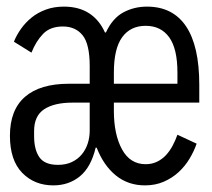

<svg xmlns="http://www.w3.org/2000/svg" viewBox="-20 -548 640 580"><path d="M10 -138Q10 -216 55.5 -255.5Q101 -295 188 -295H251V-348Q251 -415 229.5 -441.5Q208 -468 170 -468Q132 -468 110.5 -446Q89 -424 75 -389L22 -422Q30 -442 43.5 -461Q57 -480 75.5 -495Q94 -510 118.5 -519Q143 -528 173 -528Q218 -528 249 -508Q280 -488 297 -450H300Q320 -493 352.5 -510.5Q385 -528 424 -528Q502 -528 542 -468.5Q582 -409 582 -292V-238H324V-213Q324 -142 348.5 -97Q373 -52 420 -52Q439 -52 454.5 -59.5Q470 -67 481.5 -79.5Q493 -92 501.5 -108Q510 -124 516 -141L574 -114Q566 -91 552.5 -68.5Q539 -46 519.5 -28Q500 -10 474.5 1Q449 12 418 12Q367 12 330 -18Q293 -48 272 -102H269Q255 -43 221.5 -15.5Q188 12 141 12Q84 12 47 -26Q10 -64 10 -138ZM251 -154V-238H199Q144 -238 113.5 -218Q83 -198 83 -152V-137Q83 -96 99 -73Q115 -50 155 -50Q179 -50 197 -58.5Q215 -67 227 -81.5Q239 -96 245 -114.5Q251 -133 251 -154ZM324 -329V-295H516V-329Q516 -401 491 -435.5Q466 -470 420 -470Q374 -470 349 -435.5Q324 -401 324 -329Z"/></svg>

Font: IBM Plaex Mono
Style: Regular
Weight: 400
Designer: Mike Abbink, Paul van der Laan, Pieter van Rosmalen
Foundry: Bold Monday
Version: Version 2.003